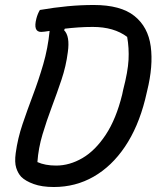

<svg xmlns="http://www.w3.org/2000/svg" viewBox="-20 -740 640 770"><path d="M562 -341Q534 -230 481 -151.5Q428 -73 355.5 -31.5Q283 10 196 10Q148 10 115 -2Q82 -14 65 -31Q52 -45 45 -67Q38 -89 43 -126Q51 -185 70.5 -242.5Q90 -300 112.5 -359.5Q135 -419 153.5 -482.5Q172 -546 179 -616Q167 -614 158 -613Q149 -612 145 -612Q112 -612 126 -666Q131 -685 140 -700Q198 -710 251 -715Q304 -720 356 -720Q464 -720 519 -676Q574 -632 584.5 -554Q595 -476 570 -375ZM130 -90Q161 -76 205 -76Q259 -76 310.5 -106Q362 -136 404 -199.5Q446 -263 470 -361L474 -380Q493 -453 495.5 -500Q498 -547 490 -592Q437 -632 352 -632Q322 -632 293.5 -630Q265 -628 240 -625L237 -619Q261 -595 252 -531Q245 -475 226.5 -420Q208 -365 187.5 -310.5Q167 -256 150.5 -201Q134 -146 130 -90Z"/></svg>

Font: Recursive Mn Csl St
Style: Italic
Weight: 400
Italic angle: -15°
Monospace: yes
Version: Version 1.079;hotconv 1.0.112;makeotfexe 2.5.65598; ttfautoh